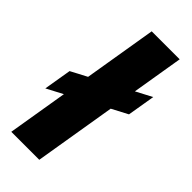

<svg xmlns="http://www.w3.org/2000/svg" viewBox="-255 -774 820 820"><g transform="rotate(45 155.0 -364.0)"><path d="M296.9 -727.5 176.3 0H7.3L127.9 -727.5ZM-21 -233.9 0 -359.4 331.1 -533.7 310.1 -408.2Z"/></g></svg>

Font: Inter 24pt ExtraBold
Style: Italic
Weight: 800
Italic angle: -9.3988°
Designer: Rasmus Andersson
Foundry: rsms
Version: Version 4.001;git-66647c0bb